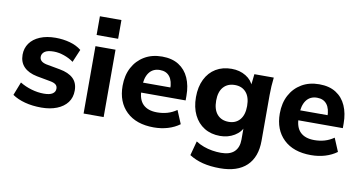

<svg xmlns="http://www.w3.org/2000/svg" viewBox="-87 -965 2685 1423"><g transform="rotate(10 1255.5 -253.5)"><path d="M249 11Q181 11 125 -4Q69 -19 30 -46L69 -146Q108 -122 155.5 -108Q203 -94 250 -94Q294 -94 315 -108Q336 -122 336 -146Q336 -166 322.5 -177Q309 -188 281 -193L178 -212Q113 -225 79 -260Q45 -295 45 -351Q45 -400 71.5 -437.5Q98 -475 148 -496Q198 -517 265 -517Q322 -517 373 -503Q424 -489 460 -460L419 -363Q388 -386 347.5 -400Q307 -414 270 -414Q222 -414 201 -398.5Q180 -383 180 -359Q180 -341 192.5 -329Q205 -317 231 -311L335 -292Q402 -280 437 -247Q472 -214 472 -156Q472 -103 444 -66Q416 -29 365.5 -9Q315 11 249 11Z M566 0V-507H717V0ZM560 -590V-731H722V-590Z M1095 11Q963 11 889 -60Q815 -131 815 -253Q815 -332 846.5 -391Q878 -450 934.5 -483.5Q991 -517 1067 -517Q1142 -517 1192.5 -485Q1243 -453 1268.5 -395.5Q1294 -338 1294 -262V-227H939V-302H1184L1167 -288Q1167 -351 1141.5 -383.5Q1116 -416 1068 -416Q1015 -416 986.5 -377Q958 -338 958 -265V-249Q958 -175 994.5 -139Q1031 -103 1100 -103Q1141 -103 1177.5 -113.5Q1214 -124 1247 -147L1289 -47Q1251 -19 1201.5 -4Q1152 11 1095 11Z M1631 224Q1558 224 1501 209.5Q1444 195 1399 166L1428 58Q1456 76 1487.5 87.5Q1519 99 1552.5 104.5Q1586 110 1619 110Q1686 110 1719 78Q1752 46 1752 -13V-118H1762Q1746 -70 1698 -41Q1650 -12 1590 -12Q1522 -12 1471.5 -43Q1421 -74 1393 -131Q1365 -188 1365 -265Q1365 -342 1393 -399Q1421 -456 1471.5 -486.5Q1522 -517 1590 -517Q1651 -517 1697.5 -488.5Q1744 -460 1760 -413L1752 -417L1762 -507H1908Q1904 -474 1902 -440.5Q1900 -407 1900 -375V-30Q1900 93 1831 158.5Q1762 224 1631 224ZM1635 -126Q1688 -126 1719 -162Q1750 -198 1750 -265Q1750 -332 1719 -367.5Q1688 -403 1635 -403Q1580 -403 1548.5 -367.5Q1517 -332 1517 -265Q1517 -198 1548.5 -162Q1580 -126 1635 -126Z M2278 11Q2146 11 2072 -60Q1998 -131 1998 -253Q1998 -332 2029.5 -391Q2061 -450 2117.5 -483.5Q2174 -517 2250 -517Q2325 -517 2375.5 -485Q2426 -453 2451.5 -395.5Q2477 -338 2477 -262V-227H2122V-302H2367L2350 -288Q2350 -351 2324.5 -383.5Q2299 -416 2251 -416Q2198 -416 2169.5 -377Q2141 -338 2141 -265V-249Q2141 -175 2177.5 -139Q2214 -103 2283 -103Q2324 -103 2360.5 -113.5Q2397 -124 2430 -147L2472 -47Q2434 -19 2384.5 -4Q2335 11 2278 11Z"/></g></svg>

Font: Mulish ExtraLight ExtraBold
Style: Regular
Weight: 800
Version: Version 3.603